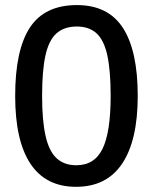

<svg xmlns="http://www.w3.org/2000/svg" viewBox="-20 -718 596 748"><path d="M516.6 -344.2Q516.6 -171.4 456.1 -80.8Q395.5 9.8 276.4 9.8Q158.2 9.8 98.6 -80.1Q39.1 -169.9 39.1 -344.2Q39.1 -522.9 96.4 -610.6Q153.8 -698.2 279.8 -698.2Q401.4 -698.2 459 -609.1Q516.6 -520 516.6 -344.2ZM411.1 -344.2Q411.1 -441.4 398.4 -501Q385.7 -560.5 356.7 -587.6Q327.6 -614.7 279.3 -614.7Q230 -614.7 200 -587.9Q169.9 -561 157 -501.5Q144 -441.9 144 -344.2Q144 -248.5 157.5 -188.7Q170.9 -128.9 200.4 -101.6Q230 -74.2 277.3 -74.2Q348.6 -74.2 379.9 -139.2Q411.1 -204.1 411.1 -344.2Z"/></svg>

Font: Arimo Medium
Style: Regular
Weight: 500
Designer: Steve Matteson
Foundry: Monotype Imaging Inc.
Version: Version 1.33